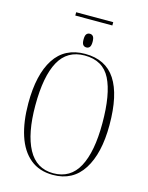

<svg xmlns="http://www.w3.org/2000/svg" viewBox="-138 -1032 867 1126"><g transform="rotate(15 295.0 -468.5)"><path d="M181 -927V-947H406V-927ZM292 -763Q279 -763 271.5 -772Q264 -781 264 -804Q264 -828 271.5 -837Q279 -846 292 -846Q304 -846 311.5 -837Q319 -828 319 -804Q319 -781 311.5 -772Q304 -763 292 -763ZM295 10Q212 10 157 -35.5Q102 -81 75 -164Q48 -247 48 -359Q48 -534 110 -629.5Q172 -725 296 -725Q421 -725 481 -633Q541 -541 541 -358Q541 -186 478.5 -88Q416 10 295 10ZM295 0Q399 0 448.5 -92Q498 -184 498 -358Q498 -534 452.5 -624.5Q407 -715 296 -715Q190 -715 140.5 -624.5Q91 -534 91 -358Q91 -187 141.5 -93.5Q192 0 295 0Z"/></g></svg>

Font: Noto Serif Display Condensed ExtraLight
Style: Regular
Weight: 200
Width: 3
Designer: Monotype Design Team
Foundry: Monotype Imaging Inc.
Version: Version 2.009